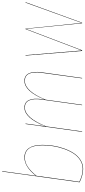

<svg xmlns="http://www.w3.org/2000/svg" viewBox="467 -1238 780 1755"><g transform="rotate(-90 857.5 -360.0)"><path d="M296.4 -527.3Q353.5 -527.3 382.3 -485.1Q411.1 -442.9 411.1 -362.3Q411.1 -314.9 403.6 -265.6Q396 -216.3 378.7 -166.5Q361.3 -116.7 336.4 -77.9Q311.5 -39.1 273.9 -14.9Q236.3 9.3 191.4 9.3Q136.2 9.3 69.3 -22.9L167.5 -730.5H171.4L128.4 -421.9Q210.9 -527.3 296.4 -527.3ZM296.4 -523.4Q250.5 -523.4 210.4 -496.3Q170.4 -469.2 128.4 -417L73.7 -25.4Q136.7 5.4 191.4 5.4Q235.8 5.4 272.7 -18.6Q309.6 -42.5 334 -81.1Q358.4 -119.6 375.2 -168.7Q392.1 -217.8 399.7 -266.8Q407.2 -315.9 407.2 -362.3Q407.2 -523.4 296.4 -523.4Z M997.1 -527.3Q1045.9 -527.3 1065.4 -485.6Q1085 -443.8 1074.2 -368.2L1022.9 0H1019L1069.8 -368.2Q1080.6 -442.9 1062.5 -483.2Q1044.4 -523.4 997.1 -523.4Q901.9 -523.4 824.2 -333L777.8 0H773.9L825.2 -368.2Q835.9 -442.9 817.9 -483.2Q799.8 -523.4 752.4 -523.4Q658.2 -523.4 580.1 -327.6L534.2 0H530.3L602.1 -517.1H606L581.5 -337.9Q656.2 -527.3 752.4 -527.3Q801.8 -527.3 820.8 -485.6Q839.8 -443.8 829.1 -368.2L825.7 -342.8Q900.4 -527.3 997.1 -527.3Z M1715.3 -517.1 1527.8 0H1522.9L1471.2 -513.2L1275.9 0H1270L1227.5 -517.1H1231.4L1273.9 -3.9L1469.2 -517.1H1473.6L1525.9 -3.9L1711.4 -517.1Z"/></g></svg>

Font: Fira Sans Compressed Four
Style: Italic
Weight: 100
Width: 3
Italic angle: -8°
Designer: Carrois Corporate & Edenspiekermann AG
Foundry: Carrois Corporate GbR & Edenspiekermann AG
Version: Version 4.203;PS 004.203;hotconv 1.0.88;makeotf.lib2.5.64775